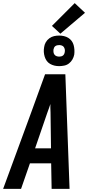

<svg xmlns="http://www.w3.org/2000/svg" viewBox="-39 -1211 565 1231"><path d="M-19 0 161 -490 250 -735H380L407 0H292L289 -164H153L96 0ZM288 -260 285 -490Q284 -504 284 -517.5Q284 -531 284 -544Q280 -531 275 -517.5Q270 -504 265 -490L186 -260ZM340 -787Q324 -787 309.5 -790.5Q295 -794 282 -801.5Q269 -809 260.5 -821Q252 -833 247.5 -847.5Q243 -862 242 -877.5Q241 -893 244 -909Q246 -925 254.5 -940Q263 -955 277.5 -965.5Q292 -976 308 -979.5Q324 -983 340 -983Q356 -983 371 -979.5Q386 -976 398.5 -968.5Q411 -961 420 -949Q429 -937 433 -922.5Q437 -908 438 -892.5Q439 -877 437 -861Q434 -845 425.5 -830Q417 -815 403.5 -804.5Q390 -794 373 -790.5Q356 -787 340 -787ZM341 -848Q347 -848 353 -849.5Q359 -851 364 -854.5Q369 -858 372 -864Q375 -870 376 -876Q378 -885 376.5 -893.5Q375 -902 370.5 -909Q366 -916 357.5 -919Q349 -922 341 -922Q334 -922 327.5 -920.5Q321 -919 316 -915.5Q311 -912 308 -906Q305 -900 304 -894Q303 -885 304 -876.5Q305 -868 310 -861Q315 -854 323.5 -851Q332 -848 341 -848ZM348 -995 294 -1045 440 -1191 506 -1129Z"/></svg>

Font: Iosevka Custom
Style: Bold Italic
Weight: 700
Italic angle: -9°
Designer: Belleve Invis
Foundry: Belleve Invis
Version: Version 30.3.1; ttfautohint (v1.8.3)